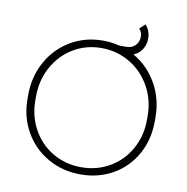

<svg xmlns="http://www.w3.org/2000/svg" viewBox="-90 -912 988 1013"><g transform="rotate(10 404.0 -405.5)"><path d="M745 -350V-331Q745 -232 701.5 -153.5Q658 -75 581 -30.5Q504 14 407 14Q310 14 231.5 -31Q153 -76 108 -154.5Q63 -233 63 -331V-350Q63 -449 107.5 -529.5Q152 -610 229.5 -656Q307 -702 403 -702Q447 -702 491 -691H528Q559 -691 577 -710Q595 -729 595 -756Q595 -781 579 -798L608 -825Q635 -795 635 -754Q635 -723 619 -696.5Q603 -670 573 -658Q652 -613 698.5 -531.5Q745 -450 745 -350ZM703 -350Q703 -437 663 -508.5Q623 -580 554 -621Q485 -662 402 -662Q319 -662 251 -621Q183 -580 144 -508.5Q105 -437 105 -350V-331Q105 -245 144 -174.5Q183 -104 251.5 -64Q320 -24 404 -24Q488 -24 556.5 -64Q625 -104 664 -174.5Q703 -245 703 -331Z"/></g></svg>

Font: Bellota Light
Style: Regular
Weight: 300
Designer: Kemie Guaida
Foundry: Kemie Guaida
Version: Version 4.001